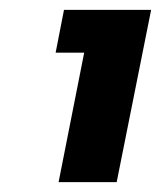

<svg xmlns="http://www.w3.org/2000/svg" viewBox="-20 -720 327 390"><path d="M151 -613H93L110 -700H287L217 -350H99Z"/></svg>

Font: Albert Sans ExtraBold
Style: Italic
Weight: 800
Italic angle: -11.25°
Designer: Andreas Rasmussen
Foundry: a.Foundry
Version: Version 1.025